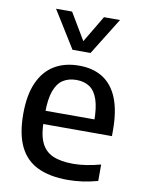

<svg xmlns="http://www.w3.org/2000/svg" viewBox="-90 -871 707 943"><g transform="rotate(10 263.5 -399.0)"><path d="M313.5 10Q223.5 10 163.2 -19Q103 -48 73 -110.2Q43 -172.5 43 -272Q43 -366 70.8 -428.2Q98.5 -490.5 150 -521.5Q201.5 -552.5 273 -552.5Q343 -552.5 391.8 -521.5Q440.5 -490.5 465.8 -427.8Q491 -365 491 -269.5V-239.5H101V-305.5H412.5L392.5 -294.5Q392.5 -363.5 378.5 -404.5Q364.5 -445.5 337.5 -463.2Q310.5 -481 272 -481Q233.5 -481 205.8 -463.5Q178 -446 163 -405Q148 -364 148 -294.5V-255.5Q148 -188 166.5 -147.8Q185 -107.5 224.5 -90Q264 -72.5 327 -72.5Q358 -72.5 392 -77.8Q426 -83 463 -93V-11Q422.5 0 386 5Q349.5 10 313.5 10ZM226.5 -623.5 112 -808H192L281 -658.5H262L351 -808H431L316.5 -623.5Z"/></g></svg>

Font: Encode Sans Condensed Thin Medium
Style: Regular
Weight: 500
Version: Version 3.002